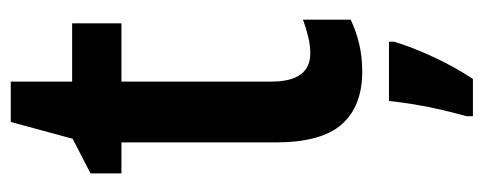

<svg xmlns="http://www.w3.org/2000/svg" viewBox="-298 -402 921 366"><g transform="rotate(-90 163.0 -219.5)"><path d="M244 -89Q259 -89 275.5 -93Q292 -97 308 -103V-12Q287 -2 262.5 4Q238 10 209 10Q143 10 108.5 -29Q74 -68 74 -156V-449H15V-508L81 -542L113 -660H190V-543H301V-449H190V-163Q190 -89 244 -89ZM266 71Q255 107 236 147.5Q217 188 195 221H124V209Q129 191 135.5 164Q142 137 146.5 109Q151 81 153 61H266Z"/></g></svg>

Font: Noto Sans Lao Looped Condensed SemiBold
Style: Regular
Weight: 600
Width: 3
Designer: Mark Frömberg, Ben Mitchell
Foundry: The Fontpad Ltd
Version: Version 1.002; ttfautohint (v1.8.4.7-5d5b)